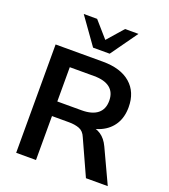

<svg xmlns="http://www.w3.org/2000/svg" viewBox="-165 -1056 1032 1174"><g transform="rotate(20 351.0 -469.5)"><path d="M78 0V-705H386Q502 -705 565.5 -650Q629 -595 629 -497Q629 -432 600.5 -386Q572 -340 519 -315.5Q466 -291 394 -291L408 -310H442Q484 -310 517 -288Q550 -266 571 -221L674 0H532L428 -229Q414 -264 385.5 -275Q357 -286 317 -286H207V0ZM207 -381H365Q433 -381 468.5 -409.5Q504 -438 504 -493Q504 -548 468.5 -576Q433 -604 365 -604H207ZM300 -765 176 -939H263L354 -835L445 -939H532L408 -765Z"/></g></svg>

Font: Mulish ExtraLight
Style: Regular
Weight: 200
Designer: Vernon Adams
Foundry: Vernon Adams
Version: Version 3.603